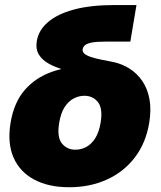

<svg xmlns="http://www.w3.org/2000/svg" viewBox="-20 -748 653 779"><path d="M260.7 11.7Q177.2 11.7 118.9 -19.3Q60.5 -50.3 34.9 -108.9Q9.3 -167.5 22.9 -250Q36.6 -332.5 80.6 -383.1Q124.5 -433.6 191.7 -457Q258.8 -480.5 342.3 -480.5L335.9 -443.4Q288.6 -451.7 248.5 -462.4Q208.5 -473.1 179.9 -488.5Q151.4 -503.9 137.7 -526.6Q124 -549.3 129.4 -582Q136.7 -625.5 174.6 -658.2Q212.4 -690.9 279.8 -709.2Q347.2 -727.5 443.4 -727.5H533.7L508.8 -579.1H405.3Q371.6 -579.1 352.5 -575.4Q333.5 -571.8 325.2 -564.9Q316.9 -558.1 315.4 -548.3Q313.5 -537.6 323 -529.8Q332.5 -522 350.1 -516.4Q367.7 -510.7 391.1 -505.9Q414.6 -501 440.9 -496.1Q476.6 -488.3 506.6 -469Q536.6 -449.7 557.6 -418.9Q578.6 -388.2 586.4 -345.9Q594.2 -303.7 585.4 -249.5Q571.8 -167.5 526.9 -108.9Q481.9 -50.3 413.3 -19.3Q344.7 11.7 260.7 11.7ZM286.1 -140.6Q309.6 -140.6 330.3 -151.9Q351.1 -163.1 366.5 -187.3Q381.8 -211.4 388.2 -250Q397.9 -308.1 377.4 -333.7Q356.9 -359.4 322.3 -359.4Q299.3 -359.4 278.3 -348.1Q257.3 -336.9 241.9 -313Q226.6 -289.1 220.2 -250Q210.4 -191.9 231 -166.3Q251.5 -140.6 286.1 -140.6Z"/></svg>

Font: Inter 24pt Black
Style: Italic
Weight: 900
Italic angle: -9.3988°
Designer: Rasmus Andersson
Foundry: rsms
Version: Version 4.001;git-66647c0bb